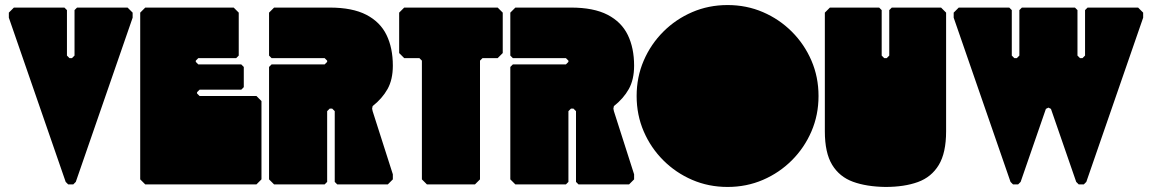

<svg xmlns="http://www.w3.org/2000/svg" viewBox="-20 -730 4560 760"><path d="M35 -700H235L245 -690V-510L255 -500H265L275 -510V-690L285 -700H485L505 -680V-660L280 -10L270 0H250L240 -10L15 -660V-680Z M555 0 535 -20V-680L555 -700H905L925 -680V-510L915 -500H765L755 -490V-485L765 -475H935L945 -465V-385L935 -375H770L760 -365V-360L770 -350H995L1015 -330V-20L995 0Z M1065 0 1045 -20V-465L1055 -475H1265L1275 -485V-490L1265 -500H1055L1045 -510V-680L1065 -700H1285Q1375 -700 1430 -671.5Q1485 -643 1510 -591.5Q1535 -540 1535 -470Q1535 -415 1514 -377.5Q1493 -340 1455 -310L1453 -300L1455 -290L1535 -40V-20L1515 0H1315L1305 -10V-290L1295 -300H1285L1275 -290V-10L1265 0Z M1670 0 1650 -20V-490L1640 -500H1580L1560 -520V-680L1580 -700H1950L1970 -680V-520L1950 -500H1890L1880 -490V-20L1860 0Z M2020 0 2000 -20V-465L2010 -475H2220L2230 -485V-490L2220 -500H2010L2000 -510V-680L2020 -700H2240Q2330 -700 2385 -671.5Q2440 -643 2465 -591.5Q2490 -540 2490 -470Q2490 -415 2469 -377.5Q2448 -340 2410 -310L2408 -300L2410 -290L2490 -40V-20L2470 0H2270L2260 -10V-290L2250 -300H2240L2230 -290V-10L2220 0Z M2860 10Q2785 10 2720 -18Q2655 -46 2605.5 -95.5Q2556 -145 2528 -210Q2500 -275 2500 -350Q2500 -425 2528 -490Q2556 -555 2605.5 -604.5Q2655 -654 2720 -682Q2785 -710 2860 -710Q2935 -710 3000 -682Q3065 -654 3114.5 -604.5Q3164 -555 3192 -490Q3220 -425 3220 -350Q3220 -275 3192 -210Q3164 -145 3114.5 -95.5Q3065 -46 3000 -18Q2935 10 2860 10Z M3485 10Q3410 9 3356.5 -10.5Q3303 -30 3274 -77.5Q3245 -125 3245 -210V-680L3265 -700H3460L3470 -690V-510L3480 -500H3490L3500 -510V-690L3510 -700H3705L3725 -680V-210Q3725 -125 3696 -77Q3667 -29 3613.5 -9.5Q3560 10 3485 10Z M3990 0 3980 -10 3755 -660V-680L3775 -700H3975L3985 -690V-510L3995 -500H4005L4015 -510V-690L4025 -700H4235L4245 -690V-510L4255 -500H4265L4275 -510V-690L4285 -700H4485L4505 -680V-660L4280 -10L4270 0H4250L4240 -10L4140 -299L4130 -304L4120 -299L4020 -10L4010 0Z"/></svg>

Font: GTL001
Style: Regular
Weight: 400
Designer: Eli Heuer
Foundry: GTL Type Label
Version: Version 0.100; ttfautohint (v1.8.4.7-5d5b)